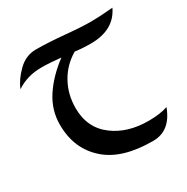

<svg xmlns="http://www.w3.org/2000/svg" viewBox="-157 -808 923 950"><g transform="rotate(-30 304.5 -333.0)"><path d="M450.7 7.8Q273.4 7.8 184.6 -71.3Q90.3 -153.3 90.3 -292.5Q90.3 -375.5 137 -446.5Q183.6 -517.6 263.2 -576.7Q198.7 -583.5 151.9 -583.5Q70.3 -583.5 9.3 -542Q27.3 -587.9 71.5 -631.1Q115.7 -674.3 173.3 -674.3Q242.2 -674.3 333.3 -665.8Q424.3 -657.2 480.5 -657.2Q527.3 -657.2 605 -664.1Q557.6 -563.5 424.3 -563.5Q377.9 -563.5 335 -569.3Q270.5 -531.7 234.6 -467.3Q198.7 -402.8 198.7 -324.7Q198.7 -210.4 282.7 -148.4Q361.8 -89.4 480.5 -89.4Q546.9 -89.4 590.8 -104.5Q549.3 7.8 450.7 7.8Z"/></g></svg>

Font: Balgruf
Style: Regular
Weight: 500
Designer: Paul James MIller
Foundry: High-Logic / Made with FontCreator
Version: Version 1.201;March 28, 2021;FontCreator 13.0.0.2683 64-bit